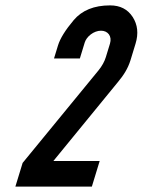

<svg xmlns="http://www.w3.org/2000/svg" viewBox="-20 -693 567 713"><path d="M321.1 0 350.1 -95H178.1L417.7 -388C438.4 -412.9 454.9 -437.7 464.8 -470L483.4 -531C494.8 -568.3 491.2 -601.3 472.7 -630C454.1 -658.7 426.2 -673 388.8 -673C329.5 -673 284.4 -654.7 253.5 -618C222.6 -581.3 203.2 -550 195.3 -524L180.6 -476H276.6L294.6 -535C301.3 -557 328 -579 355.1 -579C380.5 -579 396.9 -558.7 388.4 -531L373.1 -481C368 -464.3 359 -448 346.1 -432L64 -88L37.1 0Z"/></svg>

Font: Din Kursivschrift
Style: Eng
Weight: 400
Version: Version 1.089